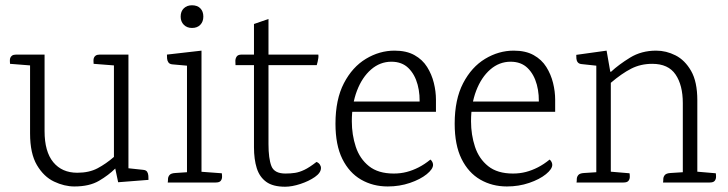

<svg xmlns="http://www.w3.org/2000/svg" viewBox="-20 -692 2760 728"><path d="M467 -54 523 -48Q534 -47 538 -40.5Q542 -34 542.5 -25.5Q543 -17 543 -10L428 -1L417 -53Q392 -28 355.5 -6.5Q319 15 262 15Q224 15 185 -3.5Q146 -22 120 -66Q94 -110 94 -186V-444L18 -450Q18 -454 17.5 -459.5Q17 -465 18.5 -471Q20 -477 25.5 -481Q31 -485 41 -485H149V-195Q149 -117 182 -77Q215 -37 273 -37Q318 -37 350 -54Q382 -71 412 -97V-444L335 -450Q335 -454 334.5 -459.5Q334 -465 335.5 -471Q337 -477 342.5 -481Q348 -485 358 -485H467Z M708 -586Q689 -586 677 -598Q665 -610 665 -629Q665 -649 677 -660.5Q689 -672 708 -672Q728 -672 739.5 -660.5Q751 -649 751 -629Q751 -610 739.5 -598Q728 -586 708 -586ZM744 -500V0H689V-443L633 -448Q623 -449 618.5 -455.5Q614 -462 613.5 -470.5Q613 -479 613 -485ZM740 -41 821 -35Q822 -30 822 -21.5Q822 -13 817 -6.5Q812 0 798 0H616Q617 -5 617 -13Q617 -21 622.5 -28Q628 -35 644 -36L689 -39Z M943 -601 998 -620V-146Q998 -91 1009 -62.5Q1020 -34 1062 -34Q1082 -34 1098.5 -36.5Q1115 -39 1134 -48Q1153 -57 1180 -78Q1188 -75 1192.5 -68.5Q1197 -62 1197 -55Q1197 -37 1174 -21Q1151 -5 1119 5.5Q1087 16 1061 16Q1015 16 989.5 -2.5Q964 -21 953.5 -54.5Q943 -88 943 -134ZM896 -485H1187Q1188 -479 1187 -472Q1186 -465 1184.5 -458.5Q1183 -452 1181 -445H873Q873 -450 872.5 -459.5Q872 -469 877 -477Q882 -485 896 -485Z M1476 -500Q1521 -500 1551.5 -483Q1582 -466 1599.5 -438Q1617 -410 1625 -377.5Q1633 -345 1633 -314V-268H1289L1286 -307H1597L1570 -287Q1574 -332 1563.5 -371Q1553 -410 1528.5 -434Q1504 -458 1464 -458Q1421 -458 1387 -428.5Q1353 -399 1333.5 -348Q1314 -297 1314 -232Q1314 -181 1329 -135.5Q1344 -90 1379 -62Q1414 -34 1473 -34Q1499 -34 1522 -40Q1545 -46 1567.5 -57.5Q1590 -69 1612 -87Q1617 -83 1619.5 -77.5Q1622 -72 1622 -67Q1622 -51 1598 -31.5Q1574 -12 1534.5 1.5Q1495 15 1450 15Q1394 15 1349 -11Q1304 -37 1278 -89.5Q1252 -142 1252 -223Q1252 -315 1284 -376.5Q1316 -438 1367.5 -469Q1419 -500 1476 -500Z M1928 -500Q1973 -500 2003.5 -483Q2034 -466 2051.5 -438Q2069 -410 2077 -377.5Q2085 -345 2085 -314V-268H1741L1738 -307H2049L2022 -287Q2026 -332 2015.5 -371Q2005 -410 1980.5 -434Q1956 -458 1916 -458Q1873 -458 1839 -428.5Q1805 -399 1785.5 -348Q1766 -297 1766 -232Q1766 -181 1781 -135.5Q1796 -90 1831 -62Q1866 -34 1925 -34Q1951 -34 1974 -40Q1997 -46 2019.5 -57.5Q2042 -69 2064 -87Q2069 -83 2071.5 -77.5Q2074 -72 2074 -67Q2074 -51 2050 -31.5Q2026 -12 1986.5 1.5Q1947 15 1902 15Q1846 15 1801 -11Q1756 -37 1730 -89.5Q1704 -142 1704 -223Q1704 -315 1736 -376.5Q1768 -438 1819.5 -469Q1871 -500 1928 -500Z M2624 -41 2694 -35Q2695 -30 2695 -21.5Q2695 -13 2690 -6.5Q2685 0 2671 0H2494Q2495 -5 2495 -13Q2495 -21 2500.5 -28Q2506 -35 2522 -36L2569 -39V-301Q2569 -369 2541.5 -409.5Q2514 -450 2453 -450Q2409 -450 2373 -431.5Q2337 -413 2296 -378V-41L2367 -35Q2368 -30 2368 -21.5Q2368 -13 2363 -6.5Q2358 0 2344 0H2166Q2167 -5 2167 -13Q2167 -21 2172.5 -28Q2178 -35 2194 -36L2241 -39V-443L2185 -449Q2175 -450 2170.5 -456Q2166 -462 2165.5 -470Q2165 -478 2165 -484L2280 -500L2294 -420H2297Q2326 -447 2369 -473.5Q2412 -500 2468 -500Q2506 -500 2541.5 -482Q2577 -464 2600.5 -423Q2624 -382 2624 -312Z"/></svg>

Font: Karma Variable Light
Style: Regular
Weight: 300
Designer: Joana Correia
Foundry: Indian Type Foundry
Version: Version 3.000